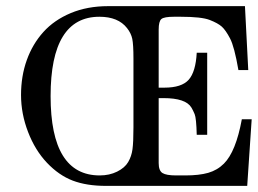

<svg xmlns="http://www.w3.org/2000/svg" viewBox="-20 -608 843 628"><path d="M803.2 -217.8 788.6 0H326.7Q263.2 0 217.8 -17.3Q172.4 -34.7 133.5 -75.7Q94.7 -116.7 71.8 -176.3Q48.8 -235.8 48.8 -297.4Q48.8 -358.9 67.6 -411.4Q86.4 -463.9 121.8 -503.2Q157.2 -542.5 211.4 -565.2Q265.6 -587.9 333.5 -587.9H781.2L792 -378.9H759.8Q746.6 -455.6 732.4 -482.4Q718.3 -509.3 705.6 -520.8Q692.9 -532.2 666 -542.7Q639.2 -553.2 570.3 -553.2H549.3Q516.6 -553.2 507.8 -545.7Q499 -538.1 499 -511.2V-321.3H517.6Q574.2 -321.3 597.2 -347.2Q620.1 -373 623.5 -435.5H657.7V-167H623.5Q622.1 -221.7 616.7 -234.6Q611.3 -247.6 606 -256.3Q587.4 -287.1 514.6 -287.1H499V-74.7Q499 -49.8 511.5 -42Q523.9 -34.2 556.2 -34.2H585.9Q631.3 -34.2 661.1 -42.7Q690.9 -51.3 712.4 -72.8Q751.5 -111.8 771 -217.8ZM305.2 -553.2Q145.5 -553.2 145.5 -293.7Q145.5 -34.2 306.2 -34.2Q337.9 -34.2 363 -46.6Q388.2 -59.1 399.2 -77.9Q410.2 -96.7 413.3 -119.6Q416.5 -142.6 416.5 -191.4V-416Q416.5 -462.4 412.6 -481Q408.7 -499.5 395.5 -516.1Q366.7 -553.2 305.2 -553.2Z"/></svg>

Font: RIT Rachana
Style: Regular
Weight: 400
Designer: Hussain KH
Version: 1.4.7